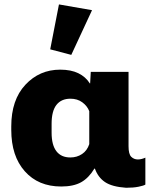

<svg xmlns="http://www.w3.org/2000/svg" viewBox="-20 -846 705 881"><path d="M260.7 9.8Q317.4 9.8 352.3 -9.8Q387.2 -29.3 413.1 -72.3H415.5Q429.7 -32.2 461.9 -10.5Q494.1 11.2 558.6 15.6Q592.8 15.6 616.2 10.7Q639.6 5.9 647 1V-122.6Q639.6 -119.1 630.4 -116.7Q621.1 -114.3 612.8 -114.3Q594.7 -114.3 582.3 -126.5Q569.8 -138.7 569.8 -174.8V-516.1H396.5L393.6 -463.4H392.1Q373 -493.7 339.4 -510Q305.7 -526.4 256.3 -526.4Q161.1 -526.4 96.4 -457Q31.7 -387.7 31.7 -266.1V-250Q31.7 -129.9 93.8 -60.1Q155.8 9.8 260.7 9.8ZM302.7 -123.5Q260.7 -123.5 238.8 -152.1Q216.8 -180.7 216.8 -237.3V-277.8Q216.8 -336.4 239 -364.7Q261.2 -393.1 303.2 -393.1Q335 -393.1 357.4 -376.7Q379.9 -360.4 389.6 -335.9V-184.6Q379.9 -154.8 356.4 -139.2Q333 -123.5 302.7 -123.5ZM307.1 -594.2 402.3 -799.3 250.5 -825.7 210.4 -619.6Z"/></svg>

Font: Roboto Flex
Style: wght 900 wdth 100 opsz 14.0 GRAD 0.00 slnt 0.00 XTRA 468 XOPQ 96 YOPQ 79 YTLC 514 YTUC 712 YTAS 750 YTDE -203.00 YTFI 738
Weight: 900
Designer: Berlow after Robertson
Foundry: Google
Version: Version 3.100